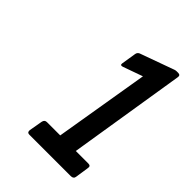

<svg xmlns="http://www.w3.org/2000/svg" viewBox="-138 -832 540 540"><g transform="rotate(45 132.5 -561.5)"><path d="M76 -352Q67 -352 68 -362L75 -402Q77 -412 86 -412H139L186 -694L127 -673Q118 -670 119 -678L126 -722Q127 -730 134 -733L231 -768Q233 -769 236.5 -770Q240 -771 243 -771H249Q259 -771 257 -761L201 -412H251Q261 -412 259 -402L253 -362Q252 -352 241 -352Z"/></g></svg>

Font: Sofia Sans Extra Condensed Medium
Style: Italic
Weight: 500
Italic angle: -9°
Version: Version 4.100